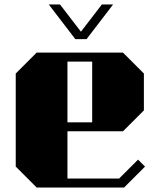

<svg xmlns="http://www.w3.org/2000/svg" viewBox="-20 -834 700 854"><path d="M143 0H532L625 -93L594 -124L510 -40H280V-250H527L620 -343V-507L527 -600H143L50 -507V-93ZM280 -560H390V-290H280ZM483 -814 365 -660H315L197 -814H247L340 -693L433 -814Z"/></svg>

Font: Kumar One
Style: Regular
Weight: 400
Designer: Parimal Parmar
Foundry: Indian Type Foundry
Version: Version 1.000;PS 1.000;hotconv 1.0.88;makeotf.lib2.5.647800